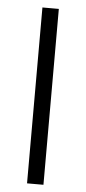

<svg xmlns="http://www.w3.org/2000/svg" viewBox="-52 -728 338 758"><g transform="rotate(5 117.5 -348.5)"><path d="M85 -697H150V0H85Z"/></g></svg>

Font: Hanken Grotesk Light
Style: Regular
Weight: 300
Designer: Alfredo Marco Pradil
Foundry: Hanken Design Co.
Version: Version 3.014